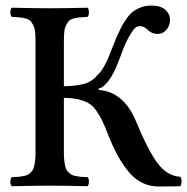

<svg xmlns="http://www.w3.org/2000/svg" viewBox="-20 -674 680 697"><path d="M211.9 -318.8V-122.1Q211.9 -104 213.4 -91.1Q214.8 -78.1 217.3 -68.4Q219.7 -58.6 225.3 -52.2Q231 -45.9 236.6 -41.7Q242.2 -37.6 252.7 -35.4Q263.2 -33.2 272.5 -32.2Q281.7 -31.2 297.9 -30.8Q302.7 -26.4 302.7 -14.4Q302.7 -2.4 297.9 2Q210 0 161.1 0Q110.8 0 22.9 2Q17.6 -2.4 17.6 -14.4Q17.6 -26.4 22.9 -30.8Q39.1 -31.2 48.3 -32.2Q57.6 -33.2 68.1 -35.4Q78.6 -37.6 84.2 -41.7Q89.8 -45.9 95.5 -52.2Q101.1 -58.6 103.5 -68.4Q106 -78.1 107.4 -91.1Q108.9 -104 108.9 -122.1V-522.9Q108.9 -543.9 107.4 -558.3Q106 -572.8 100.8 -582.5Q95.7 -592.3 90.6 -597.9Q85.4 -603.5 74 -606.7Q62.5 -609.9 52.2 -610.8Q42 -611.8 22.9 -612.8Q17.6 -617.2 17.6 -629.4Q17.6 -641.6 22.9 -646Q112.8 -644 161.1 -644Q211.9 -644 297.9 -646Q302.7 -641.6 302.7 -629.4Q302.7 -617.2 297.9 -612.8Q278.8 -611.8 268.6 -610.8Q258.3 -609.9 246.8 -606.7Q235.4 -603.5 230.2 -597.9Q225.1 -592.3 220 -582.5Q214.8 -572.8 213.4 -558.3Q211.9 -543.9 211.9 -522.9V-360.8Q257.3 -361.8 285.6 -369.6Q314 -377.4 333 -400.9Q343.8 -409.7 354.2 -427Q364.7 -444.3 371.1 -459.2Q377.4 -474.1 388.2 -502Q398.9 -529.8 404.8 -543Q415 -564.9 420.9 -576.4Q426.8 -587.9 438.7 -605.2Q450.7 -622.6 461.9 -631.3Q473.1 -640.1 490.7 -647Q508.3 -653.8 528.8 -653.8Q563.5 -653.8 580.3 -638.4Q597.2 -623 597.2 -603Q597.2 -580.1 583.7 -565.4Q570.3 -550.8 553.2 -550.8Q531.2 -550.8 517.1 -564.9Q502.9 -579.1 488.8 -579.1Q478.5 -579.1 471.4 -573.2Q464.4 -567.4 453.1 -548.8Q436.5 -522.5 418 -471.2Q405.8 -438.5 396 -417.5Q386.2 -396.5 370.6 -376.5Q355 -356.4 337.9 -352.1V-347.2Q382.3 -345.2 417.2 -315.9Q452.1 -286.6 473.1 -234.9Q517.1 -128.4 551.8 -81.8Q586.4 -35.2 634.8 -32.2Q639.2 -25.4 639.2 -14.9Q639.2 -4.4 634.8 2Q620.6 2.9 554.2 2.9Q494.1 2.4 451.7 -44.9Q409.2 -92.3 374 -181.2Q360.8 -215.3 351.6 -234.9Q342.3 -254.4 329.3 -272.7Q316.4 -291 301 -299.6Q285.6 -308.1 264.2 -313.2Q242.7 -318.4 211.9 -318.8Z"/></svg>

Font: Common Serif Medium
Style: Regular
Weight: 500
Designer: Philipp H. Poll, Khaled Hosny
Foundry: Stefan Peev, Context Ltd.
Version: Version 1.026